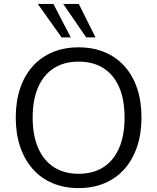

<svg xmlns="http://www.w3.org/2000/svg" viewBox="-20 -957 807 986"><path d="M383.5 8.9Q309.6 8.9 250.1 -16.3Q190.5 -41.5 148.4 -89Q106.2 -136.5 83.6 -203.2Q60.9 -269.9 60.9 -353Q60.9 -436.5 83.3 -503Q105.7 -569.5 147.8 -616.5Q189.9 -663.5 249.5 -688.7Q309.1 -713.9 383.5 -713.9Q457.8 -713.9 517.4 -689Q577 -664 619.4 -617Q661.7 -570 684.1 -503.5Q706.6 -437 706.6 -354Q706.6 -270.5 683.9 -203.5Q661.2 -136.5 619.1 -89Q577 -41.5 517.4 -16.3Q457.8 8.9 383.5 8.9ZM383.5 -64.5Q458.5 -64.5 511.2 -98.5Q563.8 -132.4 591.8 -197.1Q619.7 -261.8 619.7 -353Q619.7 -444.7 592 -508.9Q564.3 -573 511.7 -606.8Q459.1 -640.5 383.5 -640.5Q309.4 -640.5 256.5 -606.8Q203.6 -573 175.7 -508.6Q147.7 -444.1 147.7 -353Q147.7 -262.3 175.7 -197.6Q203.6 -133 256.5 -98.7Q309.4 -64.5 383.5 -64.5ZM422.6 -765 304.5 -936.9H384.7L470.3 -765ZM296.2 -765 174 -936.9H254.2L343.4 -765Z"/></svg>

Font: Nunito Sans 12pt ExtraLight
Style: Regular
Weight: 200
Designer: Vernon Adams
Foundry: Vernon Adams
Version: Version 3.101;gftools[0.9.27]